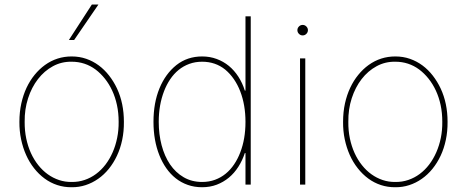

<svg xmlns="http://www.w3.org/2000/svg" viewBox="-20 -798 2019 830"><path d="M63.6 0ZM289.8 11.4Q257.1 11.7 227.5 2Q197.8 -7.8 172.8 -26.3Q147.7 -44.7 127.3 -70.7Q106.9 -96.6 92.9 -128Q78.8 -159.4 71.2 -195.8Q63.6 -232.2 63.9 -271.3Q63.9 -313.6 72.1 -350.7Q80.3 -387.8 94.8 -418.7Q109.4 -449.6 129.6 -474.4Q149.9 -499.3 174.4 -517Q225.9 -554 289.8 -554Q323.5 -554 353 -543.7Q382.5 -533.4 407.1 -515.1Q431.8 -496.8 451.7 -471.2Q471.6 -445.7 485.8 -415.5Q515.6 -351.6 515.6 -271.3Q516 -230.1 508.2 -193.2Q500.4 -156.2 485.6 -124.8Q470.9 -93.4 450.3 -68Q429.7 -42.6 404.3 -24.9Q378.9 -7.1 350 2.3Q321 11.7 289.8 11.4ZM289.8 -11.4Q319.2 -11 345.9 -20.1Q372.5 -29.1 395.2 -46Q418 -62.9 436.1 -86.6Q454.2 -110.4 467 -139.6Q479.8 -168.7 486.5 -202.1Q493.3 -235.4 492.9 -271.3Q492.9 -310 485.6 -343.9Q478.3 -377.8 465 -406.4Q451.7 -435 433.4 -457.9Q415.1 -480.8 393.5 -497.2Q347.7 -531.2 289.8 -531.2Q246.1 -532 208.8 -511.7Q171.5 -491.5 144.2 -456.1Q116.8 -420.8 101.4 -373.2Q85.9 -325.6 86.6 -271.3Q86.3 -233.7 93.4 -199.6Q100.5 -165.5 113.6 -136.5Q126.8 -107.6 145.4 -84.2Q164.1 -60.7 186.6 -44.6Q209.2 -28.4 235.3 -19.7Q261.4 -11 289.8 -11.4ZM300.4 -625H277.7L377.1 -778.4H405.5Z M853.7 11.4Q820 11.4 791.4 1.2Q762.8 -8.9 739.7 -27.2Q716.6 -45.5 698.9 -70.8Q681.1 -96.2 669 -126.8Q643.5 -190.7 643.5 -271.3Q643.5 -353.3 669.4 -416.2Q695.3 -479 742.5 -516.7Q789.8 -554 853.7 -554Q887.4 -554 916.7 -543.1Q946 -532.3 969.5 -513Q992.9 -493.6 1010.5 -466.4Q1028.1 -439.3 1038.4 -406.2H1041.2V-727.3H1063.9V0H1041.2V-136.4H1038.4Q1027.7 -104 1010.3 -76.9Q992.9 -49.7 969.5 -30.2Q946 -10.7 916.9 0.4Q887.8 11.4 853.7 11.4ZM853.7 -11.4Q883.9 -11.4 909.4 -20.8Q935 -30.2 955.6 -47.1Q976.2 -63.9 992 -87.4Q1007.8 -110.8 1018.5 -138.8Q1041.2 -197.1 1041.2 -271.3Q1041.2 -307.5 1035.5 -340.7Q1029.8 -373.9 1018.6 -402.9Q1007.5 -431.8 991.1 -455.6Q974.8 -479.4 953.5 -497.2Q911.2 -531.2 853.7 -531.2Q823.9 -531.2 798.3 -521.8Q772.7 -512.4 752.1 -495.6Q731.5 -478.7 715.7 -455.3Q699.9 -431.8 689.3 -404.1Q666.2 -344.5 666.2 -271.3Q666.2 -217.7 678.6 -170.3Q691.1 -122.9 715 -87.5Q739 -52.2 774 -31.8Q808.9 -11.4 853.7 -11.4Z M1265.6 0ZM1299.7 0H1277V-545.5H1299.7ZM1288.4 -644.9Q1279.1 -644.9 1272.4 -651.6Q1265.6 -658.4 1265.6 -667.6Q1265.6 -676.8 1272.4 -683.6Q1279.1 -690.3 1288.4 -690.3Q1297.6 -690.3 1304.3 -683.6Q1311.1 -676.8 1311.1 -667.6Q1311.1 -658.4 1304.3 -651.6Q1297.6 -644.9 1288.4 -644.9Z M1688.9 11.4Q1656.2 11.7 1626.6 2Q1596.9 -7.8 1571.9 -26.3Q1546.9 -44.7 1526.5 -70.7Q1506 -96.6 1492 -128Q1478 -159.4 1470.3 -195.8Q1462.7 -232.2 1463.1 -271.3Q1463.1 -313.6 1471.2 -350.7Q1479.4 -387.8 1494 -418.7Q1508.5 -449.6 1528.8 -474.4Q1549 -499.3 1573.5 -517Q1625 -554 1688.9 -554Q1722.7 -554 1752.1 -543.7Q1781.6 -533.4 1806.3 -515.1Q1831 -496.8 1850.9 -471.2Q1870.7 -445.7 1884.9 -415.5Q1914.8 -351.6 1914.8 -271.3Q1915.1 -230.1 1907.3 -193.2Q1899.5 -156.2 1884.8 -124.8Q1870 -93.4 1849.4 -68Q1828.8 -42.6 1803.4 -24.9Q1778.1 -7.1 1749.1 2.3Q1720.2 11.7 1688.9 11.4ZM1688.9 -11.4Q1718.4 -11 1745 -20.1Q1771.7 -29.1 1794.4 -46Q1817.1 -62.9 1835.2 -86.6Q1853.3 -110.4 1866.1 -139.6Q1878.9 -168.7 1885.7 -202.1Q1892.4 -235.4 1892 -271.3Q1892 -310 1884.8 -343.9Q1877.5 -377.8 1864.2 -406.4Q1850.9 -435 1832.6 -457.9Q1814.3 -480.8 1792.6 -497.2Q1746.8 -531.2 1688.9 -531.2Q1645.2 -532 1608 -511.7Q1570.7 -491.5 1543.3 -456.1Q1516 -420.8 1500.5 -373.2Q1485.1 -325.6 1485.8 -271.3Q1485.4 -233.7 1492.5 -199.6Q1499.6 -165.5 1512.8 -136.5Q1525.9 -107.6 1544.6 -84.2Q1563.2 -60.7 1585.8 -44.6Q1608.3 -28.4 1634.4 -19.7Q1660.5 -11 1688.9 -11.4Z"/></svg>

Font: Linik Sans Thin
Style: Regular
Weight: 100
Designer: Fonts by Rasmus Andersson / Changes by Cristiano Sobral with parts from Marc Monis
Foundry: rsms
Version: Version 3.020; ttfautohint (v1.6)